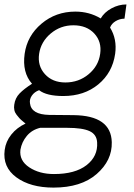

<svg xmlns="http://www.w3.org/2000/svg" viewBox="-67 -604 603 864"><path d="M173.8 240.2Q69.8 240.2 6.8 194.1Q-56.2 147.9 -45.9 70.8Q-41 32.7 -16.1 1.5Q8.8 -29.8 47.9 -47.9Q45.9 -49.8 35.4 -58.3Q24.9 -66.9 20 -72.5Q15.1 -78.1 7.6 -87.6Q0 -97.2 -2.4 -108.6Q-4.9 -120.1 -2.9 -132.8Q1 -162.6 21 -183.3Q41 -204.1 77.1 -227.1Q32.2 -277.8 43.9 -361.8Q55.2 -442.9 119.6 -497.3Q184.1 -551.8 272 -551.8Q335 -551.8 386.2 -521Q402.3 -548.8 434.6 -566.4Q466.8 -584 502 -584L493.2 -520Q472.2 -520 453.6 -509Q435.1 -498 428.2 -480Q460.4 -428.2 451.2 -361.8Q439 -276.9 375.5 -224.4Q312 -171.9 217.8 -171.9Q142.6 -171.9 108.9 -198.2Q87.9 -190.4 76.4 -173.8Q64.9 -157.2 67.9 -139.2Q73.7 -88.4 154.8 -86.9L264.2 -85.9Q433.1 -84 436 36.1Q438 118.2 367.9 179.2Q297.9 240.2 173.8 240.2ZM383.8 -361.8Q391.6 -416 357.4 -453.1Q323.2 -490.2 263.2 -490.2Q205.1 -490.2 161.1 -453.1Q117.2 -416 109.1 -362.1Q101.1 -308.1 135 -270.5Q168.9 -232.9 227.1 -232.9Q287.1 -232.9 331.5 -269.8Q376 -306.6 383.8 -361.8ZM370.1 37.1Q368.2 1 336.2 -13.9Q304.2 -28.8 234.9 -28.8H113.8Q76.7 -20 53.7 7.6Q30.8 35.2 24.9 69.8Q19 118.7 64.5 148.9Q109.9 179.2 175.8 179.2Q271 179.2 322.5 139.2Q374 99.1 370.1 37.1Z"/></svg>

Font: Oakes Grotesk
Style: Light Italic
Weight: 300
Designer: Samuel Oakes
Foundry: Samuel Oakes
Version: Version 1.0 | wf-rip DC20170320